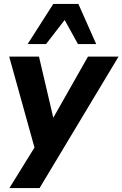

<svg xmlns="http://www.w3.org/2000/svg" viewBox="-20 -780 625 980"><path d="M28 180 156 -27 27 -491H179L252 -179L429 -491H585L182 180ZM121 -555 252 -760H380L471 -555H378L310 -678L215 -555Z"/></svg>

Font: Nunito Sans ExtraBold
Style: Italic
Weight: 800
Italic angle: -9°
Designer: Vernon Adams
Foundry: Vernon Adams
Version: Version 3.006; ttfautohint (v1.8.3)